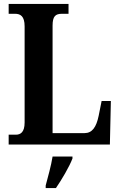

<svg xmlns="http://www.w3.org/2000/svg" viewBox="-20 -734 611 975"><path d="M24 0H538L543 -221H496L481 -146C469 -88 448 -58 409 -58H247V-604C247 -652 262 -664 295 -664H328V-714H24V-664H56C84 -664 105 -652 105 -600V-112C105 -62 84 -50 60 -50H24ZM212 208V221H264C293 179 332 113 348 71V61H247C240 106 223 167 212 208Z"/></svg>

Font: Noto Serif Bengali Condensed
Style: Bold
Weight: 700
Width: 3
Designer: Juan Bruce, Universal Thirst, Indian Type Foundry and the Monotype Design Team.
Foundry: Monotype Imaging Inc.
Version: Version 2.003